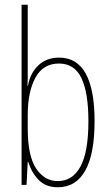

<svg xmlns="http://www.w3.org/2000/svg" viewBox="-20 -780 464 810"><path d="M97 -481Q97 -465 97 -448Q97 -431 96 -418H98Q107 -471 141.5 -504Q176 -537 229 -537Q305 -537 342 -469Q379 -401 379 -269Q379 -130 339.5 -60Q300 10 224 10Q174 10 144 -20Q114 -50 99 -97H97L92 0H71V-760H97ZM229 -512Q162 -512 129.5 -452.5Q97 -393 97 -294V-239Q97 -122 132.5 -69Q168 -16 224 -16Q286 -16 319.5 -77.5Q353 -139 353 -269Q353 -389 323.5 -450.5Q294 -512 229 -512Z"/></svg>

Font: Noto Sans Gujarati UI ExtraCondensed Thin
Style: Regular
Weight: 100
Width: 2
Designer: Jelle Bosma - Monotype Design Team, Universal Thirst
Foundry: Monotype Imaging Inc.
Version: Version 2.106; ttfautohint (v1.8.4.7-5d5b)